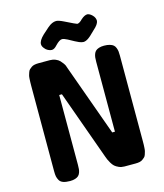

<svg xmlns="http://www.w3.org/2000/svg" viewBox="-130 -1005 941 1102"><g transform="rotate(-15 340.0 -454.0)"><path d="M470.2 -622.1Q470.2 -636.7 471.2 -647Q472.2 -657.2 476.1 -668Q480 -678.7 487.1 -685.3Q494.1 -691.9 506.8 -696Q519.5 -700.2 537.1 -700.2Q556.6 -700.2 570.8 -696Q585 -691.9 592.5 -685.3Q600.1 -678.7 604.2 -667.7Q608.4 -656.7 609.6 -647Q610.8 -637.2 610.8 -622.1V-115.2Q610.8 -100.1 610.6 -93.3Q610.4 -86.4 609.6 -73Q608.9 -59.6 606.9 -53Q605 -46.4 601.8 -36.1Q598.6 -25.9 593 -20.8Q587.4 -15.6 579.8 -10Q572.3 -4.4 561.5 -2.2Q550.8 0 537.1 0H471.2Q453.6 0 438.7 -6.6Q423.8 -13.2 414.8 -21.2Q405.8 -29.3 397.7 -43.2Q389.6 -57.1 386.5 -64.5Q383.3 -71.8 378.9 -84L231.9 -493.2H215.8V-78.1Q215.8 -63.5 214.8 -53.2Q213.9 -43 210 -32.2Q206.1 -21.5 199 -14.9Q191.9 -8.3 179.2 -4.2Q166.5 0 148.9 0Q124 0 108.4 -5.6Q92.8 -11.2 85.7 -23.4Q78.6 -35.6 76.4 -47.4Q74.2 -59.1 74.2 -78.1V-585Q74.2 -600.1 74.5 -606.9Q74.7 -613.8 75.4 -627.2Q76.2 -640.6 78.1 -647.2Q80.1 -653.8 83.5 -664.1Q86.9 -674.3 92.3 -679.4Q97.7 -684.6 105.5 -690.2Q113.3 -695.8 124.3 -698Q135.3 -700.2 148.9 -700.2H214.8Q233.4 -700.2 248.8 -693.8Q264.2 -687.5 272.9 -678.2Q281.7 -668.9 288.1 -659.9Q294.4 -650.9 296.9 -644.5L298.8 -638.2L454.1 -207H470.2ZM345.2 -788.1Q324.7 -798.8 314 -798.8Q298.3 -798.8 273.9 -772.9Q257.3 -753.9 242.2 -753.9Q232.4 -753.9 220.2 -760Q208 -766.1 201.2 -775.9Q189.9 -788.6 189.9 -801.8Q189.9 -823.2 220.2 -852.1L256.8 -884.8Q283.7 -908.2 308.1 -908.2Q321.8 -908.2 351.1 -894Q418 -860.8 421.9 -860.8Q435.5 -860.8 454.1 -880.9Q475.1 -898.9 491.2 -898.9Q505.4 -897.5 520 -882.8Q535.2 -867.7 535.2 -848.1Q532.7 -827.6 502.9 -801.8Q471.2 -769.5 456.3 -760.3Q441.4 -751 429.2 -751Q419.4 -751 404.1 -757.3Q388.7 -763.7 345.2 -788.1Z"/></g></svg>

Font: Concert One
Style: Regular
Weight: 400
Designer: Johan Kallas, Mihkel Virkus
Foundry: Johan Kallas, Mihkel Virkus
Version: Version 1.003